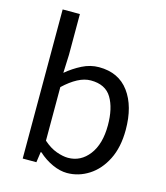

<svg xmlns="http://www.w3.org/2000/svg" viewBox="-119 -887 855 990"><g transform="rotate(15 309.0 -391.5)"><path d="M331 13Q294 13 253 -5.5Q212 -24 177 -56H173L165 0H92V-796H184V-578L180 -481Q218 -513 261.5 -535Q305 -557 351 -557Q456 -557 511.5 -481.5Q567 -406 567 -280Q567 -187 534 -121.5Q501 -56 447 -21.5Q393 13 331 13ZM316 -64Q384 -64 428 -121.5Q472 -179 472 -279Q472 -370 439 -425Q406 -480 328 -480Q294 -480 258 -461Q222 -442 184 -406V-120Q219 -89 254 -76.5Q289 -64 316 -64Z"/></g></svg>

Font: Source Han Sans
Style: Regular
Weight: 400
Designer: Ryoko NISHIZUKA Ë•øÂ°öÊ∂ºÂ≠ê (kana, bopomofo & ideographs); Paul D. Hunt (Latin, Greek & Cyrillic); Sandoll Communicatio
Foundry: Adobe
Version: Version 2.004;hotconv 1.0.118;makeotfexe 2.5.65603